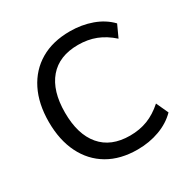

<svg xmlns="http://www.w3.org/2000/svg" viewBox="-163 -861 1000 1018"><g transform="rotate(-30 337.0 -352.5)"><path d="M395 9Q290 9 215 -35Q140 -79 99.5 -160.5Q59 -242 59 -353Q59 -464 99.5 -545Q140 -626 215 -670Q290 -714 395 -714Q467 -714 529.5 -691.5Q592 -669 634 -625L600 -551Q554 -592 505 -611Q456 -630 397 -630Q281 -630 219.5 -558Q158 -486 158 -353Q158 -220 219.5 -147.5Q281 -75 397 -75Q456 -75 505 -94Q554 -113 600 -154L634 -80Q592 -37 529.5 -14Q467 9 395 9Z"/></g></svg>

Font: Nunito Sans 12pt Medium
Style: Regular
Weight: 500
Designer: Vernon Adams
Foundry: Vernon Adams
Version: Version 3.101;gftools[0.9.27]